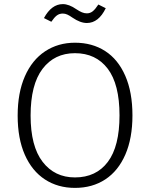

<svg xmlns="http://www.w3.org/2000/svg" viewBox="-20 -904 731 935"><path d="M625 -342Q625 -231 590.5 -151.5Q556 -72 493 -30.5Q430 11 345 11Q262 11 199 -30Q136 -71 101 -150Q66 -229 66 -341Q66 -452 101 -532Q136 -612 199.5 -654Q263 -696 345 -696Q429 -696 492 -655.5Q555 -615 590 -535Q625 -455 625 -342ZM129 -341Q129 -192 187.5 -116Q246 -40 345 -40Q448 -40 505 -115.5Q562 -191 562 -342Q562 -494 504.5 -569.5Q447 -645 345 -645Q245 -645 187 -568.5Q129 -492 129 -341ZM333 -818Q319 -828 308 -833Q297 -838 286 -838Q269 -838 256.5 -828.5Q244 -819 230 -798L194 -816Q231 -884 286 -884Q316 -884 352 -859Q367 -849 379 -844Q391 -839 403 -839Q419 -839 431.5 -849Q444 -859 459 -882L495 -864Q460 -792 403 -792Q371 -792 333 -818Z"/></svg>

Font: Fira Sans Light
Style: Regular
Weight: 300
Designer: bBox Type GmbH & Carrois Corporate GbR & Edenspiekermann AG
Foundry: bBox Type GmbH & Carrois Corporate GbR & Edenspiekermann AG
Version: Version 4.301